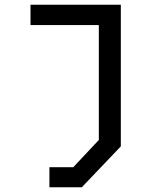

<svg xmlns="http://www.w3.org/2000/svg" viewBox="-20 -720 640 812"><path d="M109 -700V-614H398V-128L290 -13H189V72H326L491 -101V-700Z"/></svg>

Font: Kode Mono Medium
Style: Regular
Weight: 500
Monospace: yes
Designer: Isa Ozler
Foundry: Kadena LLC
Version: Version 1.206;gftools[0.9.28]